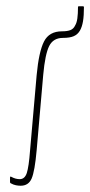

<svg xmlns="http://www.w3.org/2000/svg" viewBox="-20 -586 288 613"><path d="M46 7Q39 7 31 5.5Q23 4 14 -1Q12 -2 12 -5V-19Q12 -21 13 -22Q14 -23 17 -21Q30 -14 43 -14Q59 -14 65.5 -33.5Q72 -53 76 -106L97 -346Q104 -421 120.5 -453.5Q137 -486 178 -486Q195 -486 205 -490Q215 -494 220 -505Q225 -513 227 -527.5Q229 -542 229 -563Q229 -566 231 -566H245Q248 -566 248 -563Q248 -536 245 -518Q242 -500 235 -488Q228 -476 215.5 -470.5Q203 -465 181 -465Q150 -465 137 -439Q124 -413 118 -347L97 -106Q91 -39 81 -16Q71 7 46 7Z"/></svg>

Font: Sofia Sans Extra Condensed Thin
Style: Regular
Weight: 250
Version: Version 4.100